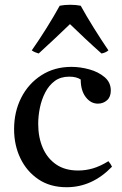

<svg xmlns="http://www.w3.org/2000/svg" viewBox="-20 -772 511 804"><path d="M434 -97Q444 -85 449 -74Q366 12 259 12Q190 12 141 -21Q92 -54 65.5 -109Q39 -164 39 -231Q39 -304 69 -363Q99 -422 153.5 -457Q208 -492 279 -492Q316 -492 354 -481.5Q392 -471 418 -449Q444 -427 444 -393Q444 -366 428 -352Q412 -338 390 -338Q360 -338 339 -365.5Q318 -393 318 -439Q300 -451 270 -451Q234 -451 209.5 -433Q185 -415 169.5 -385Q154 -355 147 -320.5Q140 -286 140 -253Q140 -197 159 -153Q178 -109 215 -83.5Q252 -58 307 -58Q339 -58 369.5 -67Q400 -76 434 -97ZM273 -671Q243 -642 210 -611Q177 -580 142 -548Q135 -550 127.5 -553Q120 -556 113 -561Q142 -602 174.5 -654Q207 -706 230 -748Q240 -750 251 -751Q262 -752 274 -752Q286 -752 297 -751Q308 -750 318 -748Q341 -706 373.5 -654Q406 -602 434 -561Q422 -551 405 -548Q369 -580 336 -611Q303 -642 273 -671Z"/></svg>

Font: Castoro
Style: Regular
Weight: 400
Designer: John Hudson
Foundry: Tiro Typeworks Ltd.
Version: Version 2.04